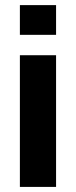

<svg xmlns="http://www.w3.org/2000/svg" viewBox="-20 -734 298 754"><path d="M200.2 -517.1V0H58.1V-517.1ZM58.1 -597.2V-713.9H200.2V-597.2Z"/></svg>

Font: XB Khoramshahr
Style: Bold
Weight: 700
Designer: Behnam
Foundry: Irmug
Version: Version 8.005 2009